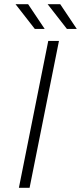

<svg xmlns="http://www.w3.org/2000/svg" viewBox="-20 -895 386 915"><path d="M210 -700H261L121 0H70ZM54 -875H114L193 -757H146ZM207 -875H267L346 -757H299Z"/></svg>

Font: Idrija
Style: Italic
Weight: 300
Italic angle: -11.3°
Designer: Julieta Ulanovsky
Foundry: Julieta Ulanovsky
Version: Version 7.200